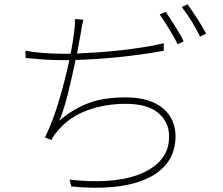

<svg xmlns="http://www.w3.org/2000/svg" viewBox="-20 -847 1040 897"><path d="M856 -827 829 -814Q852 -786 875 -748Q898 -710 915 -676L943 -690Q935 -705 924.5 -723Q914 -741 902 -759.5Q890 -778 878 -795.5Q866 -813 856 -827ZM754 -792 726 -779Q736 -765 748 -747Q760 -729 771 -710.5Q782 -692 792.5 -673.5Q803 -655 810 -640L838 -654Q830 -671 819 -690Q808 -709 796.5 -727Q785 -745 774 -762Q763 -779 754 -792ZM745 -610V-645Q699 -634 647.5 -626Q596 -618 543 -612Q490 -606 438 -602.5Q386 -599 340 -597Q345 -626 349.5 -650Q354 -674 357 -690Q359 -705 362.5 -723.5Q366 -742 370 -755L330 -758Q331 -742 329.5 -726.5Q328 -711 326 -694Q324 -677 320 -652Q316 -627 310 -596H269Q248 -596 224 -597Q200 -598 177 -600Q154 -602 134 -604.5Q114 -607 99 -610L100 -576Q142 -572 183.5 -569Q225 -566 270 -566H304Q295 -524 283 -476.5Q271 -429 257 -381.5Q243 -334 226 -288.5Q209 -243 190 -205L220 -193Q227 -207 235.5 -218.5Q244 -230 254 -241Q308 -303 390.5 -332.5Q473 -362 566 -362Q668 -362 719 -319.5Q770 -277 770 -210Q770 -143 731 -99Q692 -55 627 -31Q562 -7 478.5 -2Q395 3 305 -8L313 24Q418 35 507.5 26.5Q597 18 662 -10.5Q727 -39 763.5 -89Q800 -139 800 -211Q800 -250 785.5 -283Q771 -316 742 -340.5Q713 -365 669.5 -378.5Q626 -392 567 -392Q518 -392 476 -386Q434 -380 397 -366.5Q360 -353 325.5 -332.5Q291 -312 257 -283Q267 -306 277.5 -339Q288 -372 297.5 -410Q307 -448 316 -488.5Q325 -529 333 -567Q379 -568 431 -571.5Q483 -575 537 -580.5Q591 -586 644 -593.5Q697 -601 745 -610Z"/></svg>

Font: Spoqa Han Sans Neo Thin
Style: Regular
Weight: 100
Designer: [Spoqa Han Sans Neo] Dong-huui Kim  Younghwa Kang  Yujin Lee  [Noto Sans] Ryoko NISHIZUKA  (kana & ideographs); Paul D. 
Foundry: Spoqa (http://www.spoqa-han-sans.com)
Version: Version 1.100;hotconv 1.0.109;makeotfexe 2.5.65596